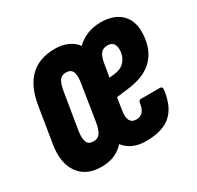

<svg xmlns="http://www.w3.org/2000/svg" viewBox="-116 -634 793 773"><g transform="rotate(-30 280.5 -247.0)"><path d="M150 6Q80 6 46 -41Q12 -88 24 -167L51 -334Q77 -500 223 -500Q256 -500 282 -488.5Q308 -477 323 -456Q369 -500 436 -500Q495 -500 528 -469.5Q561 -439 561 -386Q561 -314 523 -269.5Q485 -225 406 -214L343 -206L334 -149Q325 -89 366 -89Q405 -89 411 -140Q413 -152 424 -152H511Q523 -152 522 -139Q513 -64 473.5 -29Q434 6 357 6Q290 6 256 -38Q217 6 150 6ZM356 -289 382 -292Q414 -296 431 -317Q448 -338 448 -367Q448 -406 413 -406Q392 -406 381 -391.5Q370 -377 365 -342ZM173 -99Q193 -99 203.5 -113.5Q214 -128 220 -164L246 -329Q251 -364 243.5 -379.5Q236 -395 214 -395Q194 -395 184 -381Q174 -367 168 -330L141 -166Q136 -130 143.5 -114.5Q151 -99 173 -99Z"/></g></svg>

Font: Sofia Sans Extra Condensed ExtraBold
Style: Italic
Weight: 800
Italic angle: -9°
Designer: Botio Nikoltchev, Ani Petrova
Foundry: lettersoup
Version: Version 4.101; ttfautohint (v1.8.4.7-5d5b)